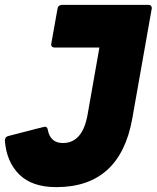

<svg xmlns="http://www.w3.org/2000/svg" viewBox="-31 -754 643 788"><path d="M200 14Q101 14 48.5 -37.5Q-4 -89 -11 -176Q-11 -193 4 -196Q150 -234 153 -234Q163 -234 165 -222Q175 -167 227 -167Q307 -167 328 -281L377 -559H193Q179 -559 179 -572L205 -718Q207 -733 223 -734H578Q592 -734 592 -720L512 -268Q462 14 200 14Z"/></svg>

Font: YamahaIndonesia935. App XBold
Style: Italic
Weight: 800
Italic angle: -10°
Designer: Dalton Maag Ltd
Foundry: Dalton Maag Ltd
Version: Version 1.002; January 01, 2024; Regular/Italic